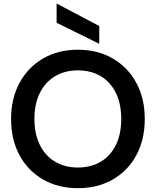

<svg xmlns="http://www.w3.org/2000/svg" viewBox="-20 -972 814 1004"><path d="M387 12Q284 12 205 -33.5Q126 -79 82 -160.5Q38 -242 38 -350Q38 -457 82 -538.5Q126 -620 205 -666Q284 -712 387 -712Q491 -712 570 -666Q649 -620 693 -538.5Q737 -457 737 -350Q737 -242 693 -160.5Q649 -79 570 -33.5Q491 12 387 12ZM387 -96Q456 -96 507 -126.5Q558 -157 586 -214Q614 -271 614 -350Q614 -429 586 -486Q558 -543 507 -573.5Q456 -604 387 -604Q319 -604 268 -573.5Q217 -543 188.5 -486Q160 -429 160 -350Q160 -271 188.5 -214Q217 -157 268 -126.5Q319 -96 387 -96ZM499 -743 276 -853V-952H279L499 -836Z"/></svg>

Font: DM Sans 9pt 36pt SemiBold
Style: Regular
Weight: 600
Version: Version 4.004;gftools[0.9.30]